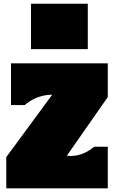

<svg xmlns="http://www.w3.org/2000/svg" viewBox="-20 -1036 646 1056"><path d="M150.4 -1015.6H462.9V-765.6H150.4ZM14.6 0V-171.9L267.1 -515.1Q241.2 -515.1 218.8 -510Q196.3 -504.9 177.2 -496.6Q158.2 -488.3 142.8 -478.3Q127.4 -468.3 115.7 -458H40.5V-687.5H572.8V-502L347.7 -179.7Q358.4 -178.2 369.1 -178.2Q390.1 -178.2 409.2 -182.9Q428.2 -187.5 444.3 -194.8Q460.4 -202.1 473.9 -211.2Q487.3 -220.2 497.6 -229H572.8V0Z"/></svg>

Font: Holtwood One SC
Style: Regular
Weight: 400
Version: Version 1.000